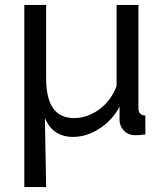

<svg xmlns="http://www.w3.org/2000/svg" viewBox="-20 -542 668 774"><path d="M78 -522H166V-226Q166 -146 194 -106Q222 -66 279 -66Q314 -66 347.5 -81.5Q381 -97 408 -126Q435 -155 450 -195V-522H538V-108Q538 -92 544.5 -84.5Q551 -77 566 -76V0Q551 2 542 2.5Q533 3 525 3Q497 3 479.5 -15.5Q462 -34 462 -57V-112Q446 -80 417 -52Q388 -24 351 -7Q314 10 274 10Q244 10 221 -0.5Q198 -11 183.5 -28.5Q169 -46 161 -67L166 212H78Z"/></svg>

Font: YasnoRaleway Medium
Style: Regular
Weight: 500
Designer: Matt McInerney, Pablo Impallari, Rodrigo Fuenzalida
Foundry: Matt McInerney, Pablo Impallari, Rodrigo Fuenzalida
Version: Version 4.026